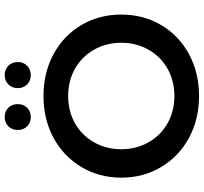

<svg xmlns="http://www.w3.org/2000/svg" viewBox="-45 -813 867 817"><g transform="rotate(-90 388.5 -404.5)"><path d="M388.5 9Q290 9 211 -33.5Q132 -76 86.5 -152Q41 -228 41 -322Q41 -416 86.5 -492Q132 -568 211 -610.5Q290 -653 388.5 -653Q487 -653 566 -610.5Q645 -568 690 -492.5Q735 -417 735 -322Q735 -227 690 -151.5Q645 -76 566 -33.5Q487 9 388.5 9ZM388.5 -96Q453 -96 504.5 -125Q556 -154 585.5 -206Q615 -258 615 -322Q615 -386 585.5 -438Q556 -490 504.5 -519Q453 -548 388.5 -548Q324 -548 272.5 -519Q221 -490 191.5 -438Q162 -386 162 -322Q162 -258 191.5 -206Q221 -154 272.5 -125Q324 -96 388.5 -96ZM244 -762Q244 -787 259.5 -802.5Q275 -818 299 -818Q323 -818 338.5 -802.5Q354 -787 354 -762Q354 -738 338.5 -722.5Q323 -707 299 -707Q275 -707 259.5 -722.5Q244 -738 244 -762ZM422 -762Q422 -787 438 -802.5Q454 -818 477.5 -818Q501 -818 517 -802.5Q533 -787 533 -762Q533 -738 517 -722.5Q501 -707 477.5 -707Q454 -707 438 -722.5Q422 -738 422 -762Z"/></g></svg>

Font: Montserrat Ace
Style: Bold
Weight: 600
Designer: Julieta Ulanovsky
Foundry: Julieta Ulanovsky
Version: Version 1